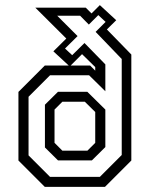

<svg xmlns="http://www.w3.org/2000/svg" viewBox="-20 -730 585 750"><path d="M155 0 52 -103V-371L155 -474H248.5L188.5 -529.5L239 -579.5L118 -700H315L337.5 -677.5L370 -710L434 -651L397.5 -615L493 -517V-103L390 0ZM175.5 -39H370L455.5 -124.5V-499.5L353.5 -605.5L392.5 -644.5L364 -671L327 -634L293 -668.5H203.5L283 -589L234 -540.5L262 -514.5L310 -562L391.5 -478.5V-373.5L328 -436H175.5L91.5 -352V-123ZM352 -454V-468L300.5 -518.5L256 -474H332ZM206.5 -103.5 155.5 -154V-321L206.5 -371.5H321L391.5 -302V-155.5L339 -103.5ZM223.5 -141.5H321.5L352 -172V-292.5L311.5 -332.5H223.5L193 -302V-172Z"/></svg>

Font: Tourney Condensed
Style: Regular
Weight: 400
Width: 3
Designer: Tyler Finck
Foundry: Etcetera Type Co
Version: Version 1.010; ttfautohint (v1.8.3)